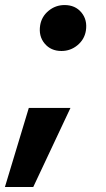

<svg xmlns="http://www.w3.org/2000/svg" viewBox="-41 -541 421 761"><path d="M-21.5 200.2 73.2 -113.3H238.3L90.8 200.2ZM202.6 -338.9Q160.6 -338.9 136 -368.4Q111.3 -397.9 118.2 -440.9Q124 -475.6 151.6 -498.3Q179.2 -521 214.8 -521Q257.3 -521 281.7 -491.5Q306.2 -461.9 299.3 -418.9Q293.5 -384.3 265.9 -361.6Q238.3 -338.9 202.6 -338.9Z"/></svg>

Font: Inter ExtraBold
Style: Italic
Weight: 800
Italic angle: -9.3988°
Designer: Rasmus Andersson
Foundry: rsms
Version: Version 4.001;git-66647c0bb